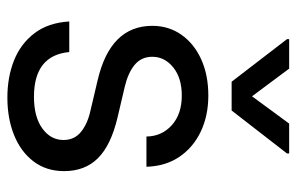

<svg xmlns="http://www.w3.org/2000/svg" viewBox="-160 -624 796 515"><g transform="rotate(90 237.5 -366.0)"><path d="M426.8 -361.3H345.7Q345.2 -402.3 315.4 -429.2Q285.6 -456.1 235.8 -456.1Q188.5 -456.1 160.2 -433.1Q131.8 -410.2 131.8 -377Q131.8 -347.7 153.3 -329.8Q174.8 -312 211.9 -303.2L294.9 -283.7Q369.1 -266.1 403.8 -231.2Q438.5 -196.3 438.5 -140.6Q438.5 -92.8 412.6 -58.6Q386.7 -24.4 342 -6.3Q297.4 11.7 241.2 11.7Q186 11.7 141.1 -6.3Q96.2 -24.4 68.4 -61.3Q40.5 -98.1 37.1 -154.3H119.1Q127.9 -59.6 239.3 -59.6Q293 -59.6 324 -82Q355 -104.5 355 -138.7Q355 -168 333.5 -185.5Q312 -203.1 277.3 -210.9L194.3 -230.5Q48.8 -264.6 48.8 -377Q48.8 -420.9 72.5 -454.8Q96.2 -488.8 138.4 -508.1Q180.7 -527.3 235.8 -527.3Q289.6 -527.3 332.3 -507.1Q375 -486.8 400.1 -449.7Q425.3 -412.6 426.8 -361.3ZM163.6 -744.1 237.8 -644.5 311 -744.1H391.1V-738.3L275.9 -589.8H198.7L84.5 -738.3V-744.1Z"/></g></svg>

Font: Inter Display
Style: Regular
Weight: 400
Designer: Rasmus Andersson
Foundry: rsms
Version: Version 4.000;git-37864ae